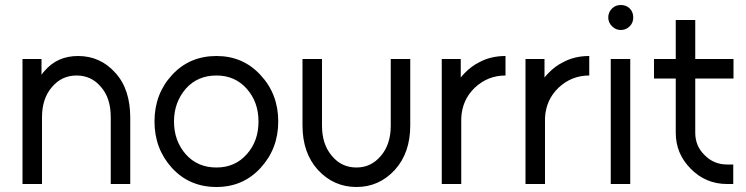

<svg xmlns="http://www.w3.org/2000/svg" viewBox="-20 -736 2982 768"><path d="M501 0V-266Q501 -321 486.5 -366Q472 -411 442 -444Q382 -512 292 -512Q209 -512 158 -452Q155 -449 152 -445Q149 -441 146 -437V-500H70V0H148V-267Q148 -342 188 -388Q227 -434 286 -434Q346 -434 384 -388Q423 -344 423 -267V0Z M846 -434Q920 -434 967 -381Q1014 -328 1014 -250Q1014 -211 1002.5 -178.5Q991 -146 967 -119Q920 -66 846 -66Q770 -66 723 -119Q676 -173 676 -250Q676 -289 688 -321.5Q700 -354 723 -381Q770 -434 846 -434ZM846 -512Q738 -512 668 -436Q598 -360 598 -250Q598 -141 668 -64Q738 12 846 12Q952 12 1022 -64Q1093 -141 1093 -250Q1093 -360 1022 -436Q952 -512 846 -512Z M1190 -500V-234Q1190 -124 1252 -56Q1315 12 1406 12Q1496 12 1559 -56Q1621 -124 1621 -234V-500H1543V-233Q1543 -158 1503 -112Q1464 -66 1406 -66Q1346 -66 1308 -112Q1268 -158 1268 -233V-500Z M1747 -500V0H1825V-263Q1828 -336 1879 -385Q1931 -434 2002 -434V-512Q1943 -512 1897 -487Q1865 -471 1839 -444Q1835 -440 1831 -435.5Q1827 -431 1823 -426V-500Z M2082 -500V0H2160V-263Q2163 -336 2214 -385Q2266 -434 2337 -434V-512Q2278 -512 2232 -487Q2200 -471 2174 -444Q2170 -440 2166 -435.5Q2162 -431 2158 -426V-500Z M2423 0H2501V-500H2423ZM2513 -666Q2513 -688 2499 -702Q2485 -716 2463 -716Q2442 -716 2428 -702Q2413 -687 2413 -666Q2413 -646 2428 -631Q2443 -616 2463 -616Q2484 -616 2499 -631Q2513 -645 2513 -666Z M2683 -656V-500H2596V-422H2683V-205Q2683 -121 2743 -61Q2803 0 2888 0H2913V-78H2888Q2835 -78 2798 -116Q2761 -152 2761 -205V-422H2914V-500H2761V-656Z"/></svg>

Font: Unageo
Style: Regular
Weight: 400
Designer: Richard Sepsi
Foundry: Richard Sepsi
Version: Version 2.000